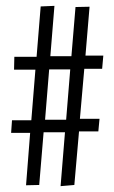

<svg xmlns="http://www.w3.org/2000/svg" viewBox="-20 -646 390 656"><path d="M187 -10 202 -194H129L114 -14L69 -13L83 -192H18L21 -235H87L101 -408H28L29 -452H105L119 -624L166 -626L152 -454H224L238 -622L286 -623L272 -456H333L329 -411H268L253 -240H320L316 -197H250L234 -14ZM134 -237H206L220 -409H148Z"/></svg>

Font: Inconsolata ExtraCondensed
Style: Regular
Weight: 400
Width: 2
Monospace: yes
Designer: Raph Levien, Cyreal, Brenton Simpson
Foundry: Raph Levien, Cyreal, Google
Version: Version 3.001; ttfautohint (v1.8.2.53-6de2)